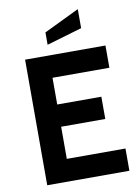

<svg xmlns="http://www.w3.org/2000/svg" viewBox="-99 -988 766 1054"><g transform="rotate(-10 284.0 -461.5)"><path d="M410 -817 213 -759V-828L410 -923ZM535 0H77V-700H525V-576H208V-427H454V-303H208V-124H535Z"/></g></svg>

Font: Cabin
Style: Bold
Weight: 700
Designer: Pablo Impallari
Foundry: Pablo Impallari. http://www.impallari.com Igino Marini. http://www.ikern.com
Version: Version 3.001;hotconv 1.0.109;makeotfexe 2.5.65596